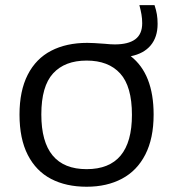

<svg xmlns="http://www.w3.org/2000/svg" viewBox="-20 -718 675 748"><path d="M578.5 -271.5Q578.5 -179 546.2 -116Q514 -53 455.2 -21.8Q396.5 9.5 317.5 9.5Q237.5 9.5 179 -21Q120.5 -51.5 88.2 -114.5Q56 -177.5 56 -271.5Q56 -364 88 -426.8Q120 -489.5 179.2 -520.2Q238.5 -551 320 -551Q341.5 -551 387 -547.5Q411 -545 427 -545Q480 -545 507 -565Q534 -585 534 -627.5Q534 -645 531.2 -661.2Q528.5 -677.5 523 -698H582Q588.5 -678.5 591.2 -662Q594 -645.5 594 -625Q594 -573.5 567 -541.2Q540 -509 489.5 -499Q578.5 -429.5 578.5 -271.5ZM494 -270.5Q494 -381.5 448.2 -431.8Q402.5 -482 317.5 -482Q232.5 -482 186.8 -432Q141 -382 141 -272Q141 -59 317.5 -59Q494 -59 494 -270.5Z"/></svg>

Font: Encode Sans Expanded
Style: Regular
Weight: 400
Width: 7
Designer: Multiple Designers
Foundry: Impallari Type
Version: Version 2.000